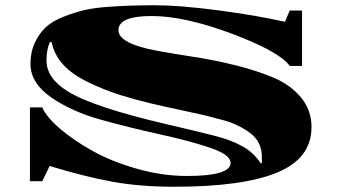

<svg xmlns="http://www.w3.org/2000/svg" viewBox="-20 -690 1301 731"><path d="M96 -447Q96 -492 113 -528Q130 -564 155 -587Q180 -610 222.5 -626.5Q265 -643 301 -651.5Q337 -660 392 -664Q473 -670 569 -670Q665 -670 812 -650.5Q959 -631 1065 -607L1083 -650H1130V-439H1083Q1045 -493 864.5 -561Q684 -629 557.5 -629Q431 -629 431 -575Q431 -524 577 -497Q642 -485 720 -473Q798 -461 876.5 -441.5Q955 -422 1020 -395Q1085 -368 1125.5 -319.5Q1166 -271 1166 -206Q1166 -87 1035 -33Q904 21 644 21Q513 21 408.5 2Q304 -17 169 -58L141 0H94V-281H141Q157 -244 209 -199.5Q261 -155 334 -114.5Q407 -74 503 -47Q599 -20 691 -20Q858 -20 858 -70Q858 -101 779.5 -127.5Q701 -154 589 -178.5Q477 -203 365 -234Q253 -265 174.5 -319.5Q96 -374 96 -447ZM977 -92Q977 -150 933 -183Q887 -217 833.5 -231.5Q780 -246 748 -253.5Q716 -261 663.5 -272Q611 -283 553.5 -296.5Q496 -310 437 -328.5Q378 -347 318 -376Q195 -434 177 -529L170 -530Q157 -501 157 -460Q157 -391 240 -341Q338 -281 619 -216Q681 -201 716 -193Q751 -185 791.5 -174.5Q832 -164 855.5 -155Q879 -146 903 -133Q945 -110 973 -68L977 -69Z"/></svg>

Font: Diplomata SC
Style: Regular
Weight: 400
Width: 7
Designer: Eduardo Rodriguez Tunni
Foundry: Eduardo Rodriguez Tunni
Version: Version 1.001